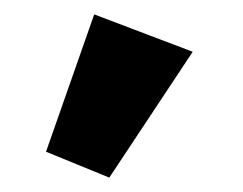

<svg xmlns="http://www.w3.org/2000/svg" viewBox="-20 -182 338 267"><path d="M44 29 111 -162 248 -110 132 65Z"/></svg>

Font: IBM Plex Arabic Medium
Style: Regular
Weight: 500
Designer: Mike Abbink, Paul van der Laan, Pieter van Rosmalen, Wael Morcos, Khajak Apelian
Foundry: Bold Monday
Version: Version 1.0